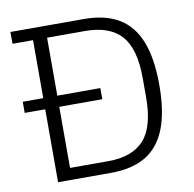

<svg xmlns="http://www.w3.org/2000/svg" viewBox="-78 -769 857 848"><g transform="rotate(-10 351.0 -345.0)"><path d="M23 -327V-377H371V-327ZM115 0V-637H23V-690H353Q446 -690 507.5 -654Q569 -618 599.5 -542Q630 -466 630 -345Q630 -225 599.5 -148.5Q569 -72 507.5 -36Q446 0 353 0ZM178 -53H348Q458 -53 510.5 -111.5Q563 -170 563 -302V-388Q563 -520 510.5 -578.5Q458 -637 348 -637H178Z"/></g></svg>

Font: Mozilla Headline ExtraLight
Style: Regular
Weight: 200
Designer: Studio DRAMA
Foundry: Studio DRAMA
Version: Version 1.000